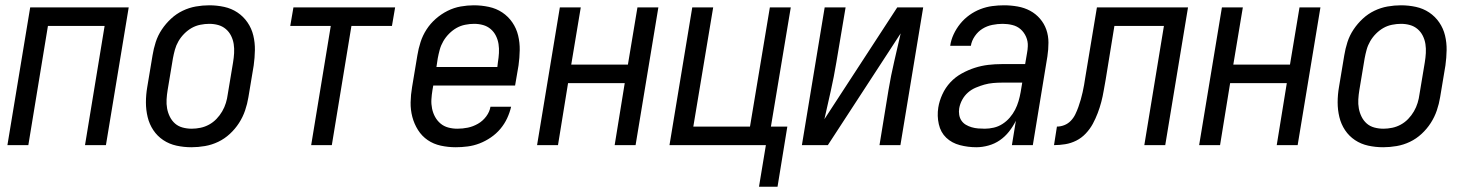

<svg xmlns="http://www.w3.org/2000/svg" viewBox="-20 -548 5540 725"><path d="M8 0 94 -520H466L380 0H301L375 -450H161L87 0Z M703 8Q674 8 646.5 2Q619 -4 596.5 -19Q574 -34 559 -56.5Q544 -79 537.5 -106Q531 -133 531 -161.5Q531 -190 536 -219L556 -339Q560 -364 568 -389Q576 -414 591 -436.5Q606 -459 626 -477.5Q646 -496 670 -507.5Q694 -519 719.5 -523.5Q745 -528 770 -528Q799 -528 826.5 -522Q854 -516 876.5 -501Q899 -486 914.5 -463.5Q930 -441 936.5 -414Q943 -387 942.5 -358.5Q942 -330 938 -301L918 -181Q914 -156 905.5 -131Q897 -106 882.5 -83.5Q868 -61 848 -42.5Q828 -24 804 -12.5Q780 -1 754 3.5Q728 8 703 8ZM704 -62Q720 -62 737 -65.5Q754 -69 769.5 -77.5Q785 -86 797.5 -99Q810 -112 819 -127.5Q828 -143 833 -159.5Q838 -176 840 -192L860 -312Q863 -330 864 -347.5Q865 -365 862.5 -381.5Q860 -398 852.5 -413Q845 -428 832.5 -438.5Q820 -449 804 -453.5Q788 -458 770 -458Q754 -458 736.5 -454.5Q719 -451 704 -442.5Q689 -434 676 -421Q663 -408 654 -392.5Q645 -377 640.5 -360.5Q636 -344 633 -328L613 -208Q610 -190 609 -172.5Q608 -155 611 -138.5Q614 -122 621.5 -107Q629 -92 641 -81.5Q653 -71 669.5 -66.5Q686 -62 704 -62Z M1155 0 1229 -450H1076L1088 -520H1472L1460 -450H1307L1233 0Z M1701 8Q1672 8 1644.5 2Q1617 -4 1595 -19Q1573 -34 1558.5 -57Q1544 -80 1537 -106.5Q1530 -133 1530.5 -161.5Q1531 -190 1536 -219L1556 -339Q1560 -364 1568 -389Q1576 -414 1590.5 -436.5Q1605 -459 1625.5 -477Q1646 -495 1670 -507Q1694 -519 1719.5 -523.5Q1745 -528 1769 -528Q1798 -528 1826 -522Q1854 -516 1876.5 -501Q1899 -486 1914.5 -463.5Q1930 -441 1936.5 -414Q1943 -387 1942.5 -358.5Q1942 -330 1938 -301L1925 -225H1616L1613 -208Q1610 -190 1609 -172.5Q1608 -155 1611.5 -138Q1615 -121 1623 -106.5Q1631 -92 1643.5 -81.5Q1656 -71 1672.5 -66.5Q1689 -62 1707 -62Q1727 -62 1746.5 -66Q1766 -70 1784.5 -80.5Q1803 -91 1816 -108.5Q1829 -126 1832 -145H1910Q1905 -123 1895 -101.5Q1885 -80 1869.5 -61.5Q1854 -43 1833.5 -29Q1813 -15 1791 -6.5Q1769 2 1746 5Q1723 8 1701 8ZM1858 -295 1860 -312Q1863 -330 1864 -347.5Q1865 -365 1862.5 -381.5Q1860 -398 1852.5 -413Q1845 -428 1832.5 -438.5Q1820 -449 1804 -453.5Q1788 -458 1770 -458Q1754 -458 1736.5 -454.5Q1719 -451 1704 -442.5Q1689 -434 1676 -421Q1663 -408 1654 -392.5Q1645 -377 1640.5 -360.5Q1636 -344 1633 -328L1628 -295Z M2008 0 2094 -520H2173L2137 -304H2351L2387 -520H2466L2380 0H2301L2339 -234H2125L2087 0Z M2846 157 2872 0H2508L2594 -520H2673L2598 -70H2812L2887 -520H2966L2891 -70H2953L2916 157Z M3008 0 3094 -520H3173L3138 -312Q3129 -258 3117 -204.5Q3105 -151 3093 -98L3368 -520H3466L3380 0H3301L3335 -208Q3344 -262 3356.5 -315.5Q3369 -369 3381 -422L3106 0Z M3667 8Q3635 8 3604.5 0Q3574 -8 3553 -28Q3532 -48 3525 -79Q3518 -110 3523 -142Q3527 -167 3538.5 -192Q3550 -217 3568.5 -237Q3587 -257 3611.5 -270.5Q3636 -284 3661 -292Q3686 -300 3711.5 -303Q3737 -306 3763 -306H3851L3858 -347Q3859 -353 3860 -360Q3861 -367 3861 -373Q3862 -392 3854.5 -409Q3847 -426 3834 -437.5Q3821 -449 3803 -453.5Q3785 -458 3766 -458Q3747 -458 3727 -454Q3707 -450 3690 -439.5Q3673 -429 3661 -411.5Q3649 -394 3646 -375H3568Q3571 -397 3581 -418.5Q3591 -440 3606 -458.5Q3621 -477 3640.5 -491Q3660 -505 3682 -513.5Q3704 -522 3726.5 -525Q3749 -528 3771 -528Q3797 -528 3822.5 -523.5Q3848 -519 3869.5 -507.5Q3891 -496 3907 -477.5Q3923 -459 3931 -436Q3939 -413 3939 -387Q3939 -361 3935 -335L3880 0H3801L3816 -92Q3805 -70 3790 -51Q3775 -32 3755.5 -18.5Q3736 -5 3712.5 1.5Q3689 8 3667 8ZM3699 -62Q3715 -62 3732.5 -66Q3750 -70 3765.5 -80Q3781 -90 3793 -104Q3805 -118 3813 -133.5Q3821 -149 3826 -166Q3831 -183 3834 -200L3840 -236H3763Q3747 -236 3730 -234.5Q3713 -233 3697 -228.5Q3681 -224 3664.5 -217Q3648 -210 3635 -198.5Q3622 -187 3613.5 -171.5Q3605 -156 3602 -139Q3600 -127 3602 -114.5Q3604 -102 3610.5 -92.5Q3617 -83 3627 -77Q3637 -71 3649 -67.5Q3661 -64 3673.5 -63Q3686 -62 3699 -62Z M4301 0 4375 -450H4188L4155 -247Q4151 -226 4147.5 -205Q4144 -184 4138.5 -163Q4133 -142 4125 -121Q4117 -100 4106.5 -80.5Q4096 -61 4080 -44Q4064 -27 4044 -17Q4024 -7 4002.5 -3.5Q3981 0 3960 0L3971 -70Q3985 -70 3999 -75.5Q4013 -81 4023.5 -92Q4034 -103 4040.5 -116.5Q4047 -130 4052 -144Q4057 -158 4061 -172Q4065 -186 4068 -199.5Q4071 -213 4073.5 -227Q4076 -241 4078 -255L4122 -520H4466L4380 0Z M4508 0 4594 -520H4673L4637 -304H4851L4887 -520H4966L4880 0H4801L4839 -234H4625L4587 0Z M5203 8Q5174 8 5146.5 2Q5119 -4 5096.5 -19Q5074 -34 5059 -56.5Q5044 -79 5037.5 -106Q5031 -133 5031 -161.5Q5031 -190 5036 -219L5056 -339Q5060 -364 5068 -389Q5076 -414 5091 -436.5Q5106 -459 5126 -477.5Q5146 -496 5170 -507.5Q5194 -519 5219.5 -523.5Q5245 -528 5270 -528Q5299 -528 5326.5 -522Q5354 -516 5376.5 -501Q5399 -486 5414.5 -463.5Q5430 -441 5436.5 -414Q5443 -387 5442.5 -358.5Q5442 -330 5438 -301L5418 -181Q5414 -156 5405.5 -131Q5397 -106 5382.5 -83.5Q5368 -61 5348 -42.5Q5328 -24 5304 -12.5Q5280 -1 5254 3.5Q5228 8 5203 8ZM5204 -62Q5220 -62 5237 -65.5Q5254 -69 5269.5 -77.5Q5285 -86 5297.5 -99Q5310 -112 5319 -127.5Q5328 -143 5333 -159.5Q5338 -176 5340 -192L5360 -312Q5363 -330 5364 -347.5Q5365 -365 5362.5 -381.5Q5360 -398 5352.5 -413Q5345 -428 5332.5 -438.5Q5320 -449 5304 -453.5Q5288 -458 5270 -458Q5254 -458 5236.5 -454.5Q5219 -451 5204 -442.5Q5189 -434 5176 -421Q5163 -408 5154 -392.5Q5145 -377 5140.5 -360.5Q5136 -344 5133 -328L5113 -208Q5110 -190 5109 -172.5Q5108 -155 5111 -138.5Q5114 -122 5121.5 -107Q5129 -92 5141 -81.5Q5153 -71 5169.5 -66.5Q5186 -62 5204 -62Z"/></svg>

Font: Iosevka Term Curly Oblique
Style: Regular
Weight: 400
Italic angle: -9°
Designer: Belleve Invis
Foundry: Belleve Invis
Version: Version 32.3.0